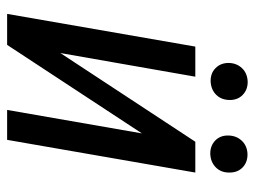

<svg xmlns="http://www.w3.org/2000/svg" viewBox="-108 -607 715 539"><g transform="rotate(90 249.5 -337.5)"><path d="M377.9 -528.3H464.4L372.6 0H288.6L354.5 -378.4L106 0H19L110.8 -528.3H195.3L128.9 -149.4ZM375 -658.7Q389.2 -673.8 412.1 -674.8Q413.1 -674.8 413.6 -674.8Q436 -674.8 450.2 -660.9Q464.4 -647 464.4 -624.5Q464.4 -623.5 464.4 -623Q464.4 -600.1 449.7 -585.7Q435.1 -571.3 412.1 -570.3Q411.1 -570.3 410.6 -570.3Q389.2 -570.3 374.8 -584Q360.4 -597.7 360.4 -619.6Q360.4 -643.1 375 -658.7ZM156.7 -622.1Q157.2 -644.5 171.4 -659.4Q185.5 -674.3 209 -675.3Q210 -675.3 210.4 -675.3Q231.9 -675.3 246.3 -661.4Q260.7 -647.5 260.7 -625.5Q260.7 -601.6 246.1 -586.9Q231.4 -572.3 208.5 -571.3Q207.5 -571.3 207 -571.3Q185.1 -571.3 171.4 -585Q156.7 -599.1 156.7 -622.1Z"/></g></svg>

Font: MAUL Condensed Italic
Style: Condenced Regular Italic
Weight: 400
Italic angle: -12°
Designer: MAUL
Version: Version 1.0; 2020; ttfautohint (v1.8.3)